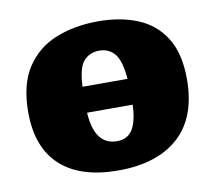

<svg xmlns="http://www.w3.org/2000/svg" viewBox="-65 -604 778 693"><g transform="rotate(-10 323.5 -257.5)"><path d="M316 14Q177 14 104 -53Q31 -120 31 -249Q31 -350 71 -411.5Q111 -473 180 -501Q249 -529 337 -529Q418 -529 481 -503Q544 -477 580 -419.5Q616 -362 616 -268Q616 -128 537 -57Q458 14 316 14ZM240 -306H405Q399 -375 377.5 -399.5Q356 -424 322 -424Q287 -424 265 -400Q243 -376 240 -306ZM329 -91Q368 -91 386.5 -121Q405 -151 407 -211H240Q247 -91 329 -91Z"/></g></svg>

Font: Literata 12pt ExtraBold
Style: Regular
Weight: 800
Designer: Latin by Veronika Burian and Jose Scaglione. Greek by Irene Vlachou. Cyrillic by Vera Evstafieva.
Foundry: TypeTogether
Version: Version 3.002